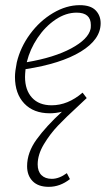

<svg xmlns="http://www.w3.org/2000/svg" viewBox="-20 -435 423 744"><path d="M370 -345Q370 -282 293 -235Q216 -188 79 -167Q77 -147 77 -137Q77 -86 104 -56.5Q131 -27 180 -27Q243 -27 300 -76L316 -55Q309 -48 300.5 -40.5Q292 -33 283 -24Q236 19 205 51.5Q174 84 150 124Q126 164 126 202Q126 229 140.5 243.5Q155 258 181 258Q209 258 239 236L251 259Q213 289 169 289Q128 289 106.5 267Q85 245 85 209Q85 156 122 105Q159 54 220 -2Q196 4 173 4Q110 4 74 -34Q38 -72 38 -137Q38 -158 45 -193Q59 -252 96.5 -303Q134 -354 185.5 -384.5Q237 -415 289 -415Q331 -415 350.5 -395Q370 -375 370 -345ZM332 -338Q332 -386 277 -386Q235 -386 195 -359Q155 -332 125.5 -288Q96 -244 84 -195V-194Q190 -212 256 -247.5Q322 -283 331 -323Q332 -327 332 -338Z"/></svg>

Font: Ysabeau Light
Style: Italic
Weight: 300
Italic angle: -12°
Designer: Christian Thalmann (Catharsis Fonts)
Version: Version 0.003